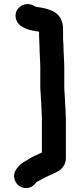

<svg xmlns="http://www.w3.org/2000/svg" viewBox="-20 -737 396 953"><path d="M180 -400V-306C180 -285 183 -266 183 -247C184 -239 184 -230 185 -221C185 -212 185 -204 186 -196C186 -180 188 -165 188 -149V20C177 25 165 31 155 35L137 44C113 60 88 69 70 91L63 100C30 142 64 202 116 196C138 193 150 182 162 166C179 158 192 150 207 142C226 134 248 124 267 114C286 104 307 80 307 50V-149C307 -166 305 -182 305 -199C304 -208 304 -217 303 -227C303 -255 299 -278 299 -307V-400C299 -436 295 -476 295 -512L293 -544V-597C293 -610 290 -623 285 -636C269 -679 224 -693 174 -701C168 -701 159 -703 154 -705L145 -710C112 -727 77 -710 64 -686C46 -653 66 -617 89 -605L98 -600C115 -590 137 -586 159 -582C163 -582 167 -581 172 -580H174V-566C174 -558 174 -549 175 -538C175 -529 175 -519 176 -510C176 -475 180 -436 180 -400Z"/></svg>

Font: Electronic
Style: Nord
Weight: 900
Version: Version 1.011